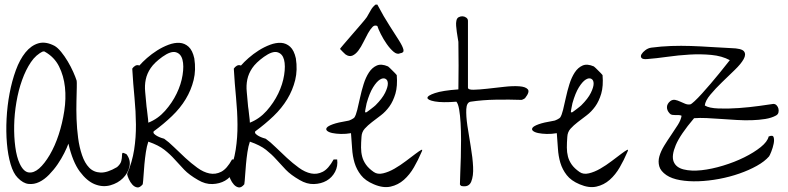

<svg xmlns="http://www.w3.org/2000/svg" viewBox="-20 -814 3448 840"><path d="M57.6 -36.1Q38.1 -55.7 26.4 -95.7Q14.6 -135.7 10.3 -186.5Q5.9 -237.3 8.8 -294.4Q11.7 -351.6 22 -405.8Q32.2 -460 49.3 -506.8Q66.4 -553.7 91.3 -584.5Q116.2 -615.2 147.9 -624.5Q179.7 -633.8 218.8 -613.3Q232.4 -605.5 247.6 -586.9Q262.7 -568.4 276.4 -545.4Q290 -522.5 300.3 -499.5Q310.5 -476.6 315.4 -460.9Q316.4 -456.1 315.9 -431.2Q315.4 -406.2 314.5 -371.1Q313.5 -335.9 314.9 -293.5Q316.4 -251 321.8 -210.4Q327.1 -169.9 338.9 -135.3Q350.6 -100.6 370.1 -80.6Q389.6 -60.5 419.4 -59.1Q449.2 -57.6 492.2 -83Q507.8 -96.7 510.7 -109.9Q513.7 -123 513.7 -132.3Q513.7 -141.6 515.6 -144.5Q517.6 -147.5 533.2 -139.6Q552.7 -114.3 546.4 -85.4Q540 -56.6 518.1 -34.7Q496.1 -12.7 462.9 -3.4Q429.7 5.9 395 -7.8Q360.4 -21.5 329.1 -63.5Q297.9 -105.5 279.3 -185.5Q273.4 -168.9 261.2 -144.5Q249 -120.1 232.4 -95.7Q215.8 -71.3 194.8 -49.8Q173.8 -28.3 151.4 -17.6Q128.9 -6.8 105 -9.3Q81.1 -11.7 57.6 -36.1ZM66.4 -97.7Q83 -62.5 105.5 -59.6Q127.9 -56.6 151.4 -77.1Q174.8 -97.7 197.8 -136.7Q220.7 -175.8 236.8 -225.1Q252.9 -274.4 261.2 -328.6Q269.5 -382.8 264.2 -432.6Q258.8 -482.4 238.3 -523.4Q217.8 -564.5 175.8 -587.9Q174.8 -588.9 172.4 -588.9Q169.9 -588.9 168 -588.9Q137.7 -575.2 115.2 -542Q92.8 -508.8 76.7 -463.9Q60.5 -418.9 51.8 -367.2Q43 -315.4 42 -265.6Q41 -215.8 46.9 -171.4Q52.7 -127 66.4 -97.7Z M846.7 -26.4Q807.6 -48.8 785.6 -71.8Q763.7 -94.7 744.1 -116.7Q724.6 -138.7 699.2 -158.7Q673.8 -178.7 628.9 -194.3Q622.1 -174.8 618.2 -148.4Q614.3 -122.1 611.8 -95.2Q609.4 -68.4 607.9 -44.4Q606.4 -20.5 604.5 -7.8Q591.8 7.8 580.1 5.9Q568.4 3.9 559.1 -6.3Q549.8 -16.6 543.5 -30.8Q537.1 -44.9 536.1 -52.7Q558.6 -105.5 566.9 -159.2Q575.2 -212.9 574.7 -269.5Q574.2 -326.2 568.4 -386.7Q562.5 -447.3 558.6 -513.7Q563.5 -521.5 571.8 -526.4Q580.1 -531.2 589.8 -527.3Q602.5 -542 623 -560.1Q643.6 -578.1 667.5 -593.3Q691.4 -608.4 717.3 -618.2Q743.2 -627.9 765.6 -626.5Q788.1 -625 805.2 -609.4Q822.3 -593.8 830.1 -558.6Q837.9 -507.8 827.1 -463.9Q816.4 -419.9 792.5 -380.4Q768.6 -340.8 732.4 -306.2Q696.3 -271.5 652.3 -239.3Q649.4 -233.4 654.8 -228Q660.2 -222.7 668.5 -218.3Q676.8 -213.9 685.5 -210.9Q694.3 -208 698.2 -207Q717.8 -193.4 741.2 -170.4Q764.6 -147.5 790.5 -123.5Q816.4 -99.6 843.3 -80.1Q870.1 -60.5 896.5 -55.2Q922.9 -49.8 947.8 -62.5Q972.7 -75.2 995.1 -116.2H1010.7Q1014.6 -86.9 1001.5 -62Q988.3 -37.1 964.4 -23.4Q940.4 -9.8 909.2 -8.8Q877.9 -7.8 846.7 -26.4ZM621.1 -347.7Q622.1 -343.8 623 -333.5Q624 -323.2 625.5 -312Q627 -300.8 627.9 -291Q628.9 -281.2 628.9 -277.3Q670.9 -293.9 702.1 -329.1Q733.4 -364.3 752.9 -404.8Q772.5 -445.3 778.8 -485.8Q785.2 -526.4 778.3 -552.7Q771.5 -579.1 749.5 -585.4Q727.5 -591.8 690.4 -565.4Q655.3 -540 639.2 -516.1Q623 -492.2 617.7 -466.3Q612.3 -440.4 615.2 -411.6Q618.2 -382.8 621.1 -347.7Z M1291 -26.4Q1252 -48.8 1230 -71.8Q1208 -94.7 1188.5 -116.7Q1168.9 -138.7 1143.6 -158.7Q1118.2 -178.7 1073.2 -194.3Q1066.4 -174.8 1062.5 -148.4Q1058.6 -122.1 1056.2 -95.2Q1053.7 -68.4 1052.2 -44.4Q1050.8 -20.5 1048.8 -7.8Q1036.1 7.8 1024.4 5.9Q1012.7 3.9 1003.4 -6.3Q994.1 -16.6 987.8 -30.8Q981.4 -44.9 980.5 -52.7Q1002.9 -105.5 1011.2 -159.2Q1019.5 -212.9 1019 -269.5Q1018.6 -326.2 1012.7 -386.7Q1006.8 -447.3 1002.9 -513.7Q1007.8 -521.5 1016.1 -526.4Q1024.4 -531.2 1034.2 -527.3Q1046.9 -542 1067.4 -560.1Q1087.9 -578.1 1111.8 -593.3Q1135.7 -608.4 1161.6 -618.2Q1187.5 -627.9 1210 -626.5Q1232.4 -625 1249.5 -609.4Q1266.6 -593.8 1274.4 -558.6Q1282.2 -507.8 1271.5 -463.9Q1260.7 -419.9 1236.8 -380.4Q1212.9 -340.8 1176.8 -306.2Q1140.6 -271.5 1096.7 -239.3Q1093.8 -233.4 1099.1 -228Q1104.5 -222.7 1112.8 -218.3Q1121.1 -213.9 1129.9 -210.9Q1138.7 -208 1142.6 -207Q1162.1 -193.4 1185.5 -170.4Q1209 -147.5 1234.9 -123.5Q1260.7 -99.6 1287.6 -80.1Q1314.5 -60.5 1340.8 -55.2Q1367.2 -49.8 1392.1 -62.5Q1417 -75.2 1439.5 -116.2H1455.1Q1459 -86.9 1445.8 -62Q1432.6 -37.1 1408.7 -23.4Q1384.8 -9.8 1353.5 -8.8Q1322.3 -7.8 1291 -26.4ZM1065.4 -347.7Q1066.4 -343.8 1067.4 -333.5Q1068.4 -323.2 1069.8 -312Q1071.3 -300.8 1072.3 -291Q1073.2 -281.2 1073.2 -277.3Q1115.2 -293.9 1146.5 -329.1Q1177.7 -364.3 1197.3 -404.8Q1216.8 -445.3 1223.1 -485.8Q1229.5 -526.4 1222.7 -552.7Q1215.8 -579.1 1193.8 -585.4Q1171.9 -591.8 1134.8 -565.4Q1099.6 -540 1083.5 -516.1Q1067.4 -492.2 1062 -466.3Q1056.6 -440.4 1059.6 -411.6Q1062.5 -382.8 1065.4 -347.7Z M1615.2 -7.8Q1578.1 -23.4 1559.1 -47.9Q1540 -72.3 1531.2 -101.6Q1522.5 -130.9 1520.5 -164.1Q1518.6 -197.3 1515.6 -231.4Q1493.2 -227.5 1471.7 -228Q1450.2 -228.5 1434.1 -231.9Q1418 -235.4 1411.1 -241.7Q1404.3 -248 1409.7 -255.4Q1415 -262.7 1436.5 -270.5Q1458 -278.3 1500 -285.2Q1505.9 -285.2 1517.1 -291Q1528.3 -296.9 1530.3 -299.8Q1537.1 -309.6 1543 -333.5Q1548.8 -357.4 1555.2 -386.7Q1561.5 -416 1570.8 -445.8Q1580.1 -475.6 1594.2 -497.1Q1608.4 -518.6 1628.4 -527.3Q1648.4 -536.1 1677.7 -523.4Q1680.7 -521.5 1686 -516.1Q1691.4 -510.7 1697.3 -504.9Q1703.1 -499 1708.5 -493.7Q1713.9 -488.3 1715.8 -485.4Q1719.7 -437.5 1710 -404.3Q1700.2 -371.1 1683.6 -348.1Q1667 -325.2 1646.5 -309.6Q1626 -293.9 1607.4 -279.8Q1588.9 -265.6 1575.7 -251Q1562.5 -236.3 1561.5 -214.8Q1559.6 -189.5 1559.6 -168.5Q1559.6 -147.5 1564.5 -128.9Q1569.3 -110.4 1581.1 -93.8Q1592.8 -77.1 1615.2 -61.5Q1631.8 -49.8 1656.2 -55.7Q1680.7 -61.5 1706.1 -76.2Q1731.4 -90.8 1755.9 -109.4Q1780.3 -127.9 1797.9 -141.1Q1815.4 -154.3 1823.2 -158.2Q1831.1 -162.1 1823.2 -146.5Q1809.6 -114.3 1791 -82Q1772.5 -49.8 1747.1 -27.3Q1721.7 -4.9 1689 2.4Q1656.2 9.8 1615.2 -7.8ZM1584 -362.3Q1583 -357.4 1580.1 -342.8Q1577.1 -328.1 1577.1 -323.2Q1578.1 -322.3 1580.6 -322.3Q1583 -322.3 1584 -323.2Q1586.9 -325.2 1592.8 -329.6Q1598.6 -334 1604.5 -338.4Q1610.4 -342.8 1615.7 -347.2Q1621.1 -351.6 1623 -353.5Q1652.3 -382.8 1664.6 -407.7Q1676.8 -432.6 1676.8 -448.2Q1676.8 -463.9 1666.5 -469.2Q1656.2 -474.6 1642.1 -465.8Q1627.9 -457 1612.3 -432.1Q1596.7 -407.2 1584 -362.3ZM1491.2 -576.2Q1489.3 -578.1 1480 -586.9Q1470.7 -595.7 1467.8 -599.6Q1466.8 -600.6 1482.9 -619.1Q1499 -637.7 1519.5 -661.6Q1540 -685.5 1559.6 -708Q1579.1 -730.5 1585 -739.3Q1592.8 -752 1601.1 -767.6Q1609.4 -783.2 1623 -793.9H1630.9Q1659.2 -740.2 1684.6 -701.2Q1710 -662.1 1726.1 -636.2Q1742.2 -610.4 1745.1 -596.7Q1748 -583 1731.4 -581.1Q1717.8 -574.2 1702.1 -587.4Q1686.5 -600.6 1671.9 -621.6Q1657.2 -642.6 1646 -665Q1634.8 -687.5 1630.9 -700.2Q1619.1 -706.1 1609.4 -695.8Q1599.6 -685.5 1589.8 -668Q1580.1 -650.4 1569.8 -629.4Q1559.6 -608.4 1547.9 -592.8Q1536.1 -577.1 1522 -570.8Q1507.8 -564.5 1491.2 -576.2Z M1992.2 -7.8Q1992.2 -26.4 1993.7 -57.6Q1995.1 -88.9 1996.1 -126Q1997.1 -163.1 1997.1 -202.1Q1997.1 -241.2 1995.1 -275.4Q1993.2 -309.6 1988.8 -335Q1984.4 -360.4 1976.6 -369.1Q1915 -364.3 1882.8 -370.1Q1850.6 -376 1850.1 -385.7Q1849.6 -395.5 1882.8 -406.7Q1916 -418 1985.4 -422.9Q1985.4 -434.6 1985.8 -464.4Q1986.3 -494.1 1986.3 -527.3Q1986.3 -560.5 1985.8 -589.8Q1985.4 -619.1 1985.4 -630.9Q1984.4 -637.7 1982.4 -649.4Q1980.5 -661.1 1978.5 -674.3Q1976.6 -687.5 1975.6 -700.7Q1974.6 -713.9 1976.6 -722.7Q1978.5 -734.4 1986.8 -738.8Q1995.1 -743.2 2003.9 -742.7Q2012.7 -742.2 2020 -736.8Q2027.3 -731.4 2027.3 -722.7V-430.7Q2027.3 -420.9 2051.8 -421.4Q2076.2 -421.9 2111.3 -425.8Q2146.5 -429.7 2185.1 -434.1Q2223.6 -438.5 2251.5 -436.5Q2279.3 -434.6 2289.1 -423.3Q2298.8 -412.1 2277.3 -384.8Q2275.4 -382.8 2269.5 -379.9Q2263.7 -377 2261.7 -377Q2209 -378.9 2150.4 -377.9Q2091.8 -377 2039.1 -369.1Q2021.5 -366.2 2020 -336.4Q2018.6 -306.6 2024.9 -263.7Q2031.2 -220.7 2039.6 -172.4Q2047.9 -124 2049.8 -84Q2051.8 -43.9 2041.5 -19Q2031.2 5.9 2000 0Q1998 0 1995.1 -2.9Q1992.2 -5.9 1992.2 -7.8Z M2515.6 -7.8Q2478.5 -23.4 2459.5 -47.9Q2440.4 -72.3 2431.6 -101.6Q2422.9 -130.9 2420.9 -164.1Q2418.9 -197.3 2416 -231.4Q2393.6 -227.5 2372.1 -228Q2350.6 -228.5 2334.5 -231.9Q2318.4 -235.4 2311.5 -241.7Q2304.7 -248 2310.1 -255.4Q2315.4 -262.7 2336.9 -270.5Q2358.4 -278.3 2400.4 -285.2Q2406.2 -285.2 2417.5 -291Q2428.7 -296.9 2430.7 -299.8Q2437.5 -309.6 2443.4 -333.5Q2449.2 -357.4 2455.6 -386.7Q2461.9 -416 2471.2 -445.8Q2480.5 -475.6 2494.6 -497.1Q2508.8 -518.6 2528.8 -527.3Q2548.8 -536.1 2578.1 -523.4Q2581.1 -521.5 2586.4 -516.1Q2591.8 -510.7 2597.7 -504.9Q2603.5 -499 2608.9 -493.7Q2614.3 -488.3 2616.2 -485.4Q2620.1 -437.5 2610.4 -404.3Q2600.6 -371.1 2584 -348.1Q2567.4 -325.2 2546.9 -309.6Q2526.4 -293.9 2507.8 -279.8Q2489.3 -265.6 2476.1 -251Q2462.9 -236.3 2461.9 -214.8Q2460 -189.5 2460 -168.5Q2460 -147.5 2464.8 -128.9Q2469.7 -110.4 2481.4 -93.8Q2493.2 -77.1 2515.6 -61.5Q2532.2 -49.8 2556.6 -55.7Q2581.1 -61.5 2606.4 -76.2Q2631.8 -90.8 2656.2 -109.4Q2680.7 -127.9 2698.2 -141.1Q2715.8 -154.3 2723.6 -158.2Q2731.4 -162.1 2723.6 -146.5Q2710 -114.3 2691.4 -82Q2672.9 -49.8 2647.5 -27.3Q2622.1 -4.9 2589.4 2.4Q2556.6 9.8 2515.6 -7.8ZM2484.4 -362.3Q2483.4 -357.4 2480.5 -342.8Q2477.5 -328.1 2477.5 -323.2Q2478.5 -322.3 2481 -322.3Q2483.4 -322.3 2484.4 -323.2Q2487.3 -325.2 2493.2 -329.6Q2499 -334 2504.9 -338.4Q2510.7 -342.8 2516.1 -347.2Q2521.5 -351.6 2523.4 -353.5Q2552.7 -382.8 2564.9 -407.7Q2577.1 -432.6 2577.1 -448.2Q2577.1 -463.9 2566.9 -469.2Q2556.6 -474.6 2542.5 -465.8Q2528.3 -457 2512.7 -432.1Q2497.1 -407.2 2484.4 -362.3Z M2895.5 -47.9Q2870.1 -65.4 2864.3 -86.4Q2858.4 -107.4 2864.7 -129.9Q2871.1 -152.3 2885.7 -176.3Q2900.4 -200.2 2916.5 -223.6Q2932.6 -247.1 2945.8 -268.1Q2959 -289.1 2961.9 -307.6Q2956.1 -310.5 2949.2 -310.5Q2942.4 -310.5 2935.1 -310.5Q2927.7 -310.5 2920.9 -311.5Q2914.1 -312.5 2909.2 -318.4Q2897.5 -331.1 2897.9 -345.7Q2898.4 -360.4 2913.1 -372.1Q2922.9 -378.9 2933.6 -377Q2944.3 -375 2955.6 -369.6Q2966.8 -364.3 2978 -359.9Q2989.3 -355.5 3000 -357.4Q3004.9 -358.4 3019 -371.6Q3033.2 -384.8 3051.3 -404.8Q3069.3 -424.8 3089.4 -448.2Q3109.4 -471.7 3126.5 -492.7Q3143.6 -513.7 3156.2 -529.8Q3168.9 -545.9 3172.9 -550.8Q3138.7 -569.3 3092.3 -573.7Q3045.9 -578.1 2996.6 -575.2Q2947.3 -572.3 2898.9 -565.4Q2850.6 -558.6 2812.5 -555.7Q2792 -553.7 2786.6 -560.5Q2781.2 -567.4 2786.6 -576.7Q2792 -585.9 2803.7 -594.7Q2815.4 -603.5 2829.1 -605.5Q2873 -611.3 2916.5 -612.8Q2960 -614.3 3003.4 -612.8Q3046.9 -611.3 3090.3 -608.4Q3133.8 -605.5 3177.7 -603.5Q3224.6 -602.5 3234.9 -589.4Q3245.1 -576.2 3233.4 -555.2Q3221.7 -534.2 3194.3 -507.8Q3167 -481.4 3138.7 -454.1Q3110.4 -426.8 3087.9 -399.9Q3065.4 -373 3063.5 -352.5Q3082 -340.8 3124 -339.4Q3166 -337.9 3212.9 -341.3Q3259.8 -344.7 3301.8 -350.6Q3343.8 -356.4 3363.3 -359.4Q3372.1 -359.4 3377.9 -353Q3383.8 -346.7 3385.7 -338.4Q3387.7 -330.1 3385.7 -321.8Q3383.8 -313.5 3375 -308.6Q3355.5 -297.9 3328.1 -293.5Q3300.8 -289.1 3269.5 -288.1Q3238.3 -287.1 3203.6 -289.1Q3168.9 -291 3135.7 -293.5Q3102.5 -295.9 3071.8 -297.4Q3041 -298.8 3016.6 -296.9Q2956.1 -225.6 2936.5 -179.2Q2917 -132.8 2927.2 -106.9Q2937.5 -81.1 2970.7 -72.8Q3003.9 -64.5 3048.8 -69.3Q3093.8 -74.2 3143.6 -89.4Q3193.4 -104.5 3235.8 -125.5Q3278.3 -146.5 3308.1 -170.4Q3337.9 -194.3 3342.8 -216.8Q3361.3 -224.6 3364.7 -213.4Q3368.2 -202.1 3364.7 -185.1Q3361.3 -168 3354.5 -150.9Q3347.7 -133.8 3344.7 -129.9Q3325.2 -107.4 3291 -88.4Q3256.8 -69.3 3214.8 -54.7Q3172.9 -40 3126 -31.2Q3079.1 -22.5 3035.6 -21Q2992.2 -19.5 2955.6 -25.9Q2918.9 -32.2 2895.5 -47.9Z"/></svg>

Font: Give You Glory
Style: Regular
Weight: 400
Designer: Kimberly Geswein
Foundry: Kimberly Geswein
Version: Version 1.002